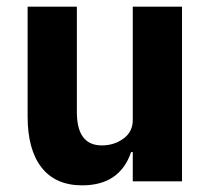

<svg xmlns="http://www.w3.org/2000/svg" viewBox="-20 -545 636 577"><path d="M227 12Q147 12 105 -41.5Q63 -95 63 -195V-525H211V-208Q211 -108 286 -108Q323 -108 351 -128.5Q379 -149 379 -184V-525H527V0H379V-88H374Q340 12 227 12Z"/></svg>

Font: Anuphan
Style: Bold
Weight: 700
Designer: Mike Abbink, Paul van der Laan, Pieter van Rosmalen, Mint Tantisuwanna
Foundry: Bold Monday; Cadson Demak
Version: Version 3.002;hotconv 1.0.109;makeotfexe 2.5.65596